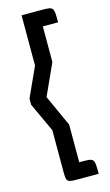

<svg xmlns="http://www.w3.org/2000/svg" viewBox="-126 -802 521 912"><g transform="rotate(-15 134.0 -346.0)"><path d="M81 -192V5C81 65 81 65 148 65H240C240 -12 240 -12 173 -12H165V-197L95 -351L165 -505V-680H240C240 -757 240 -757 173 -757H81V-510L15 -365V-335Z"/></g></svg>

Font: Economica
Style: Bold
Weight: 700
Designer: Vicente Lamonaca
Foundry: Vicente Lamonaca
Version: Version 1.100